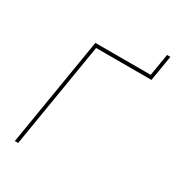

<svg xmlns="http://www.w3.org/2000/svg" viewBox="-205 -995 1017 1115"><g transform="rotate(30 303.0 -437.5)"><path d="M68.4 0 188.5 -727.5H559.6L584 -875H606.4L578.1 -704.1H207L90.8 0Z"/></g></svg>

Font: Inter Tight Thin
Style: Italic
Weight: 250
Italic angle: -9.39999°
Designer: Rasmus Andersson
Foundry: rsms
Version: Version 3.004